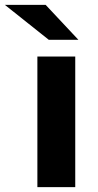

<svg xmlns="http://www.w3.org/2000/svg" viewBox="-82 -771 403 791"><path d="M72 0V-538H228V0ZM119 -607 -62 -751H106L241 -607Z"/></svg>

Font: Montserrat Z
Style: Bold
Weight: 700
Designer: Julieta Ulanovsky
Foundry: Julieta Ulanovsky
Version: Version 8.000